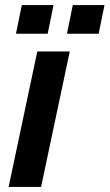

<svg xmlns="http://www.w3.org/2000/svg" viewBox="-20 -737 432 757"><path d="M43 -604H168L191 -717H66ZM244 -604H369L392 -717H267ZM14 0H142L255 -534H127Z"/></svg>

Font: Geist SemiBold
Style: Italic
Weight: 600
Italic angle: -12°
Designer: Basement.studio, Andrés Briganti, Mateo Zaragoza
Foundry: Basement.studio, Vercel, Andrés Briganti, Guido Ferreyra, Mateo Zaragoza
Version: Version 1.500